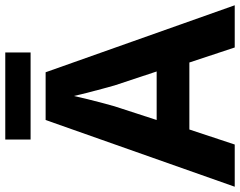

<svg xmlns="http://www.w3.org/2000/svg" viewBox="-111 -799 910 728"><g transform="rotate(-90 344.0 -435.0)"><path d="M528 0 471 -172H217L160 0H0L253 -717H434L688 0ZM384 -456Q380 -470 372 -499.5Q364 -529 356 -560Q348 -591 344 -610Q339 -587 332 -558Q325 -529 317.5 -501.5Q310 -474 305 -456L253 -296H437ZM509 -870V-774H179V-870Z"/></g></svg>

Font: Noto Sans Syriac
Style: Bold
Weight: 700
Designer: Patrick Giasson and the Monotype Design Team
Foundry: Monotype Imaging Inc.
Version: Version 3.000; ttfautohint (v1.8.4.7-5d5b)